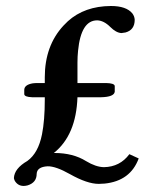

<svg xmlns="http://www.w3.org/2000/svg" viewBox="-20 -595 503 634"><path d="M160.2 -89.8Q221.2 -89.8 264.2 -63Q296.4 -43.5 323.2 -43Q376 -43.9 407.2 -85.9L438 -71.8Q410.6 2.4 325.7 11.2Q315.4 12.2 306.2 12.2Q268.1 12.2 210.9 -20Q164.1 -46.4 137.2 -45.9Q102.1 -43.9 101.1 -21Q101.1 7.8 71.3 17.1Q64 19 58.1 19Q39.1 19 28.8 2Q26.4 -3.4 25.9 -6.8Q27.3 -38.6 70.3 -63.5Q106.4 -89.4 118.7 -151.4Q127.9 -197.8 127.9 -266.1V-273.9H85.9Q60.5 -274.9 60.1 -284.2V-297.9Q60.1 -314.9 87.9 -319.8Q95.7 -320.8 104 -320.8H127.9V-339.8Q127.9 -443.8 189.5 -510.3Q196.8 -518.1 204.1 -524.9Q259.3 -574.7 346.2 -575.2Q397 -575.2 417 -550.8Q424.3 -541 424.8 -529.8Q424.8 -496.1 394.5 -487.8Q387.7 -486.3 380.9 -485.8Q363.3 -486.8 344.2 -505.9Q322.8 -527.3 300.8 -527.8Q247.6 -527.8 237.8 -427.7Q235.8 -408.7 235.8 -388.2V-320.8H330.1Q357.9 -320.3 358.9 -311V-292Q356.4 -274.9 314 -273.9H235.8Q231.4 -148.4 157.7 -89.8Z"/></svg>

Font: Linux Libertine O
Style: Semibold
Weight: 700
Designer: Philipp H. Poll
Foundry: Philipp H. Poll
Version: Version 5.0.0